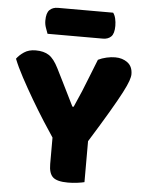

<svg xmlns="http://www.w3.org/2000/svg" viewBox="-57 -866 687 919"><g transform="rotate(5 287.0 -406.5)"><path d="M377 -188H220Q195 -225 164 -273.5Q133 -322 102.5 -374Q72 -426 46 -474.5Q20 -523 5 -561Q18 -579 40.5 -594Q63 -609 96 -609Q135 -609 159.5 -593Q184 -577 206 -533Q206 -533 215 -515Q224 -497 237 -471Q250 -445 263 -418.5Q276 -392 285 -374Q294 -356 294 -356H300Q319 -398 333.5 -433Q348 -468 362.5 -505.5Q377 -543 396 -590Q414 -599 436 -604Q458 -609 478 -609Q513 -609 537.5 -590.5Q562 -572 562 -535Q562 -523 555 -502.5Q548 -482 528.5 -444.5Q509 -407 472.5 -345Q436 -283 377 -188ZM212 -248H383V-1Q372 2 349.5 5Q327 8 304 8Q252 8 232 -10Q212 -28 212 -73ZM411 -693H145Q141 -704 135 -720.5Q129 -737 129 -755Q129 -792 144 -806.5Q159 -821 184 -821H449Q457 -811 461 -794Q465 -777 465 -759Q465 -722 450.5 -707.5Q436 -693 411 -693Z"/></g></svg>

Font: Baloo Tamma 2 ExtraBold
Style: Regular
Weight: 800
Designer: Divya Kowshik, Shuchita Grover and Ek Type
Foundry: Ek Type
Version: Version 1.700